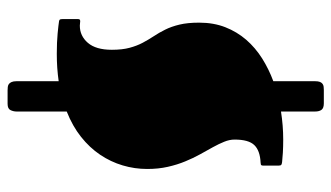

<svg xmlns="http://www.w3.org/2000/svg" viewBox="-202 -588 865 501"><g transform="rotate(90 230.5 -337.5)"><path d="M271 -638.2Q307.6 -644 344.2 -644Q362.8 -644 378.4 -643.1Q394 -642.1 402.8 -641.1Q407.2 -640.6 409.7 -639.2Q412.1 -637.7 412.1 -632.3V-591.8Q412.1 -586.4 409.2 -585.7Q406.2 -585 404.3 -585Q373 -583.5 358.6 -568.6Q344.2 -553.7 344.2 -517.1Q344.2 -503.9 349.9 -490Q355.5 -476.1 364 -460.7Q372.6 -445.3 382.6 -427.2Q392.6 -409.2 401.1 -388.4Q409.7 -367.7 415.3 -343Q420.9 -318.4 420.9 -289.1Q420.9 -256.3 411.6 -225.1Q402.3 -193.8 383.8 -166.3Q365.2 -138.7 337.2 -116.5Q309.1 -94.2 271 -79.1V51.8Q271 60.1 267.3 67.6Q263.7 75.2 251 75.2H215.8Q211.4 75.2 207 74.7Q202.6 74.2 199.5 72Q196.3 69.8 194.1 64.9Q191.9 60.1 191.9 51.8V-58.1Q174.8 -55.7 157 -54.4Q139.2 -53.2 120.1 -53.2Q89.8 -53.2 67.1 -55.4Q44.4 -57.6 35.2 -59.1Q32.7 -59.6 31.2 -61Q29.8 -62.5 29.8 -67.9V-108.9Q29.8 -112.3 31.5 -113.3Q33.2 -114.3 35.2 -114.3Q37.1 -114.3 40.8 -113.8Q44.4 -113.3 46.9 -113.3Q73.7 -113.3 91.8 -134.3Q109.9 -155.3 109.9 -196.8Q109.9 -224.1 104.7 -243.2Q99.6 -262.2 91.6 -277.3Q83.5 -292.5 74.5 -306.2Q65.4 -319.8 57.4 -335.9Q49.3 -352.1 44.2 -373.3Q39.1 -394.5 39.1 -424.8Q39.1 -462.4 51 -492.9Q63 -523.4 83.7 -547.4Q104.5 -571.3 132.3 -588.9Q160.2 -606.4 191.9 -618.2V-727.1Q191.9 -735.4 193.8 -740Q195.8 -744.6 199 -746.8Q202.1 -749 206.3 -749.5Q210.4 -750 214.8 -750H249.5Q262.2 -750 266.6 -743.9Q271 -737.8 271 -727.1Z"/></g></svg>

Font: Fascinate
Style: Regular
Weight: 900
Designer: Astigmatic (AOETI)
Foundry: Astigmatic (AOETI)
Version: Version 1.000